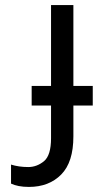

<svg xmlns="http://www.w3.org/2000/svg" viewBox="-20 -734 398 764"><path d="M95.2 9.8C148.4 9.8 191.4 -6.8 223.6 -39.6C255.9 -72.3 272 -122.6 272 -191.4V-314H349.1V-392.1H272V-713.9H183.1V-392.1H106V-314H183.1V-184.1C183.1 -138.7 173.8 -108.4 155.3 -92.8C136.2 -77.1 115.2 -69.3 92.3 -69.3C66.9 -69.3 43.9 -72.8 23.9 -79.1V-3.4C41.5 4.9 64.5 9.8 95.2 9.8Z"/></svg>

Font: Avrile Sans
Style: Regular
Weight: 400
Designer: Monotype Design Team, Google (font), Stefan Peev (BGR Cyrillic), Cristiano Sobral (main changes)
Foundry: The Avrile Sans Project Authors
Version: Version 3.110